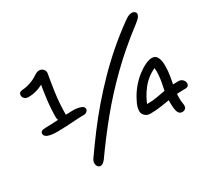

<svg xmlns="http://www.w3.org/2000/svg" viewBox="-149 -987 1398 1282"><g transform="rotate(-30 550.0 -346.0)"><path d="M238 -341Q219 -341 207.5 -354Q196 -367 196 -386Q196 -450 204.5 -519Q213 -588 224 -648L239 -636Q211 -616 176 -605Q141 -594 107 -594Q88 -594 77 -604.5Q66 -615 66 -630Q66 -641 73 -648Q80 -655 94 -656Q127 -658 159.5 -669.5Q192 -681 221 -701Q229 -706 237 -709.5Q245 -713 255 -713Q275 -713 287.5 -698Q300 -683 295 -663Q291 -640 285.5 -607Q280 -574 274.5 -535Q269 -496 266 -453.5Q263 -411 263 -369Q263 -358 256 -349.5Q249 -341 238 -341ZM159 -297Q127 -297 105 -301.5Q83 -306 72.5 -315Q62 -324 62 -335Q62 -349 73 -354.5Q84 -360 109 -360Q131 -360 157.5 -361.5Q184 -363 212 -364.5Q240 -366 267.5 -367.5Q295 -369 320 -369Q349 -369 375 -360.5Q401 -352 400 -332Q399 -322 389 -314Q379 -306 365 -306Q335 -306 298.5 -303.5Q262 -301 225.5 -299Q189 -297 159 -297ZM294 45Q282 45 274 35Q266 25 265.5 10Q265 -5 275 -21Q328 -97 384 -171.5Q440 -246 501 -317Q562 -388 629 -456.5Q696 -525 770 -589Q844 -653 927 -713Q944 -725 957 -731Q970 -737 985 -737Q992 -737 1000.5 -732.5Q1009 -728 1012.5 -719Q1016 -710 1008 -695.5Q1000 -681 974 -661Q830 -552 716.5 -440.5Q603 -329 510 -215Q417 -101 333 18Q323 31 313.5 38Q304 45 294 45ZM946 6Q924 6 915 -16.5Q906 -39 906 -90Q906 -149 919 -205.5Q932 -262 933 -315Q933 -330 931.5 -341.5Q930 -353 925 -364L948 -348Q876 -320 830 -263Q784 -206 760 -137L738 -168Q753 -162 759 -160Q765 -158 775 -158Q814 -158 851 -165Q888 -172 929 -179Q970 -186 1023 -186Q1044 -186 1056.5 -174Q1069 -162 1070 -145Q1070 -134 1063 -126.5Q1056 -119 1039 -119Q979 -119 933 -112Q887 -105 845 -98Q803 -91 756 -91Q731 -91 715 -106.5Q699 -122 699 -141Q699 -157 703.5 -174Q708 -191 722 -217Q744 -261 774 -296.5Q804 -332 836.5 -357Q869 -382 898.5 -395.5Q928 -409 948 -409Q977 -409 989 -384.5Q1001 -360 1001 -321Q1001 -278 994.5 -241Q988 -204 981 -167Q974 -130 974 -85Q974 -62 976.5 -49.5Q979 -37 979 -24Q979 -10 970 -2Q961 6 946 6Z"/></g></svg>

Font: Shantell Sans Light
Style: Regular
Weight: 300
Designer: Stephen Nixon, Anya Danilova, Shantell Martin
Foundry: Arrow Type
Version: Version 1.011;[c5ecc13dd]